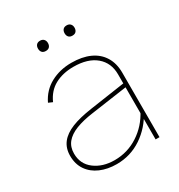

<svg xmlns="http://www.w3.org/2000/svg" viewBox="-169 -814 875 938"><g transform="rotate(-30 268.5 -345.0)"><path d="M271 -508Q211 -508 166.5 -484Q122 -460 99 -408L76 -418Q103 -474 155 -502Q207 -530 272 -530Q332 -530 375 -510.5Q418 -491 441 -453.5Q464 -416 464 -364V0H442V-367Q442 -432 397 -470Q352 -508 271 -508ZM40 -139Q40 -182 63 -211.5Q86 -241 131 -259Q176 -277 246 -287L450 -317V-295L240 -265Q182 -257 142.5 -241.5Q103 -226 82.5 -201Q62 -176 62 -139Q62 -80 107 -46Q152 -12 219 -12Q292 -12 352.5 -51.5Q413 -91 447 -157L460 -146Q423 -75 359.5 -32.5Q296 10 218 10Q167 10 126.5 -7.5Q86 -25 63 -58.5Q40 -92 40 -139ZM316 -671Q316 -684 323 -692Q330 -700 344 -700Q357 -700 364.5 -692Q372 -684 372 -671Q372 -658 365 -650Q358 -642 344 -642Q330 -642 323 -650Q316 -658 316 -671ZM166 -671Q166 -684 173 -692Q180 -700 194 -700Q207 -700 214.5 -692Q222 -684 222 -671Q222 -658 215 -650Q208 -642 194 -642Q180 -642 173 -650Q166 -658 166 -671Z"/></g></svg>

Font: Easer Grotesk Variable
Style: Regular
Weight: 400
Designer: Boardeaser, Bonnie Shaver-Troup, Thomas Jockin
Foundry: Lexend
Version: Version 1.001;Glyphs 3.1.2 (3151)